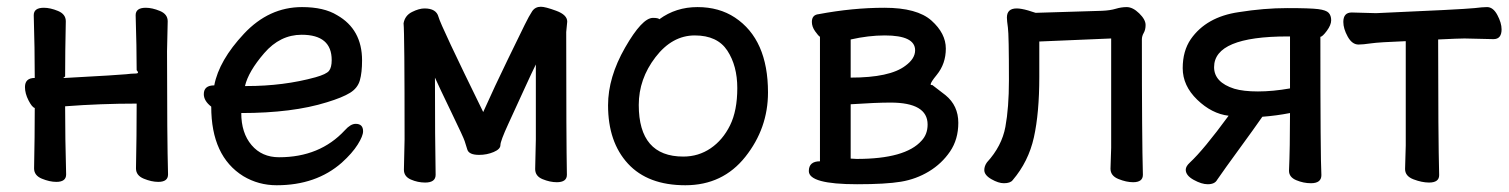

<svg xmlns="http://www.w3.org/2000/svg" viewBox="-20 -519 4473 569"><path d="M449 20Q429 20 406 10.5Q383 1 383 -20Q385 -116 385 -212Q278 -212 173 -204Q173 -109 176 -2Q176 20 147 20Q127 20 104 10.5Q81 1 81 -20Q83 -114 83 -199Q75 -201 64.5 -221.5Q54 -242 54 -261Q54 -288 83 -288Q83 -375 80 -474Q80 -496 110 -496Q129 -496 152 -486.5Q175 -477 175 -456Q173 -365 173 -292Q168 -290 168 -289Q168 -288 173 -288Q338 -297 354 -299Q370 -301 379.5 -301Q389 -301 389 -304Q389 -307 385 -311Q385 -378 382 -474Q382 -496 412 -496Q431 -496 454 -486.5Q477 -477 477 -456L475 -367Q475 -108 478 -2Q478 20 449 20Z M711 -264Q821 -264 915 -290Q947 -299 955 -309Q963 -319 963 -341Q963 -416 874 -416Q810 -416 763 -361.5Q716 -307 706 -264ZM800 30Q746 30 701 3Q606 -56 606 -203Q584 -220 584 -240Q584 -266 615 -266Q629 -340 703 -419Q777 -498 875 -498Q940 -498 979 -474Q1053 -432 1053 -340Q1053 -304 1046.5 -281Q1040 -258 1017.5 -244Q995 -230 949 -216Q847 -184 695 -184Q695 -125 725.5 -89Q756 -53 807 -53Q928 -53 1002 -133Q1019 -152 1034 -152Q1056 -152 1056 -130Q1056 -116 1040 -90.5Q1024 -65 993 -37Q917 30 800 30Z M1240 22Q1218 22 1197.5 13Q1177 4 1177 -16L1179 -106Q1179 -421 1176 -450Q1180 -473 1201 -483.5Q1222 -494 1238 -494Q1273 -494 1279.5 -469Q1286 -444 1412 -187Q1447 -265 1484.5 -342Q1522 -419 1535 -445.5Q1548 -472 1557 -485.5Q1566 -499 1583 -499Q1596 -499 1628.5 -487Q1661 -475 1661 -455L1658 -424Q1658 -106 1660 -1Q1660 21 1630 21Q1610 21 1588 12Q1566 3 1566 -18L1568 -106V-328Q1557 -306 1533.5 -254.5Q1510 -203 1486.5 -152Q1463 -101 1463 -89Q1463 -77 1443 -68.5Q1423 -60 1400 -60Q1370 -60 1365 -75.5Q1360 -91 1357 -101Q1354 -111 1317.5 -186.5Q1281 -262 1269 -289Q1269 -106 1271 -1Q1271 22 1240 22Z M2005 -55Q2050 -55 2086 -79.5Q2122 -104 2143.5 -147.5Q2165 -191 2165 -258Q2165 -324 2135.5 -369Q2106 -414 2039 -414Q1972 -414 1922.5 -349.5Q1873 -285 1873 -208Q1873 -55 2005 -55ZM1782 -207Q1782 -290 1832.5 -378Q1883 -466 1915 -466Q1931 -466 1934 -462Q1983 -498 2047 -498Q2111 -498 2158 -467Q2256 -402 2256 -245Q2256 -139 2189 -54.5Q2122 30 2011 30Q1900 30 1841 -34Q1782 -98 1782 -207Z M2519 -48Q2663 -48 2711 -102Q2729 -121 2729 -150Q2729 -215 2619 -215Q2576 -215 2501 -210V-49ZM2501 -289Q2617 -289 2663 -324Q2692 -345 2692 -370Q2692 -414 2602 -414Q2554 -414 2501 -402ZM2520 27Q2377 27 2377 -12Q2377 -41 2410 -41V-410Q2405 -413 2395.5 -426.5Q2386 -440 2386 -454Q2386 -475 2406 -477Q2507 -496 2601 -496Q2698 -496 2740.5 -458Q2783 -420 2783 -375Q2783 -330 2756 -297Q2738 -275 2738 -269Q2738 -267 2741 -267H2743L2782 -237Q2820 -206 2820 -155Q2820 -106 2795.5 -70Q2771 -34 2733 -11Q2695 12 2650 19.5Q2605 27 2520 27Z M2955 24Q2939 24 2918 12Q2897 0 2897 -15Q2897 -27 2905 -38Q2949 -86 2959.5 -143Q2970 -200 2970 -281Q2970 -416 2967 -437Q2964 -458 2964 -467Q2964 -494 2993 -494Q3006 -494 3027 -488L3049 -481L3246 -487Q3270 -488 3286.5 -493Q3303 -498 3319 -498Q3337 -498 3356 -479.5Q3375 -461 3375 -445Q3375 -431 3369.5 -421.5Q3364 -412 3364 -402Q3364 -107 3367 -1Q3367 21 3338 21Q3318 21 3294.5 11.5Q3271 2 3271 -19L3273 -81V-405L3060 -396V-291Q3060 -184 3044 -112Q3028 -40 2981 15Q2974 24 2955 24Z M3708 -248Q3752 -248 3803 -257V-411H3796Q3578 -411 3578 -320Q3578 -275 3638 -256Q3665 -248 3708 -248ZM3559 27Q3541 27 3517.5 14Q3494 1 3494 -16Q3494 -26 3506 -37Q3547 -75 3621 -176Q3571 -182 3528 -223.5Q3485 -265 3485 -317Q3485 -368 3509 -403Q3555 -469 3651 -483Q3726 -495 3795 -495Q3863 -495 3886.5 -492Q3910 -489 3917.5 -481Q3925 -473 3925 -459Q3925 -445 3912 -427.5Q3899 -410 3893 -410Q3893 -51 3896 0Q3896 24 3865 24Q3843 24 3821.5 15Q3800 6 3800 -13Q3803 -79 3803 -184Q3762 -176 3721 -173Q3696 -137 3652.5 -77.5Q3609 -18 3587 14Q3580 27 3559 27Z M4215 22Q4194 22 4169 12.5Q4144 3 4144 -18L4146 -88V-397Q4067 -394 4043 -390.5Q4019 -387 4006 -387Q3987 -387 3974 -410.5Q3961 -434 3961 -454Q3961 -482 3986 -482L4058 -480Q4311 -491 4350 -495Q4374 -498 4387 -498Q4405 -498 4417.5 -474.5Q4430 -451 4430 -432Q4430 -403 4406 -403L4320 -405Q4303 -405 4242 -402Q4242 -115 4245 0Q4245 22 4215 22Z"/></svg>

Font: LXGW ZhenKai
Style: Regular
Weight: 400
Designer: LXGW / Fontworks Inc.
Foundry: LXGW / Fontworks Inc.
Version: Version 0.800;June 8, 2025